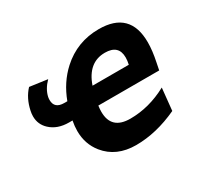

<svg xmlns="http://www.w3.org/2000/svg" viewBox="-115 -684 918 862"><g transform="rotate(-30 344.0 -253.5)"><path d="M517.1 -314.9Q521.5 -334.5 521.5 -350.6Q521.5 -415.5 450.7 -415.5Q363.8 -415.5 329.1 -314.9ZM366.2 14.2Q264.2 14.2 208 -55.2Q168 -105 168 -172.4Q168 -197.3 173.3 -224.6H155.3Q95.7 -224.6 59.6 -258.3Q28.8 -286.6 28.8 -329.1Q28.8 -342.8 32.2 -357.9Q44.4 -415 79.6 -452.6L171.4 -439.9Q139.2 -407.2 131.3 -370.6Q129.9 -362.8 129.9 -355.5Q129.9 -311 180.7 -311H196.3Q226.6 -392.6 286.1 -446.8Q367.7 -521 480 -521Q641.6 -521 641.6 -359.9Q641.6 -316.4 629.9 -261.2L622.6 -224.6H307.1Q304.7 -207.5 304.7 -193.4Q304.7 -101.6 402.8 -101.6Q500.5 -101.6 594.2 -152.3L582.5 -37.6Q471.2 14.2 366.2 14.2Z"/></g></svg>

Font: Cadman
Style: Bold Italic
Weight: 700
Italic angle: -12°
Designer: Paul James MIller
Foundry: High-Logic / Made with FontCreator
Version: Version 2.114;March 28, 2021;FontCreator 13.0.0.2683 64-bit